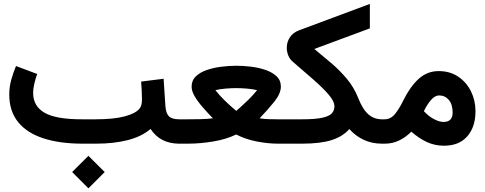

<svg xmlns="http://www.w3.org/2000/svg" viewBox="-20 -749 2527 1001"><path d="M356 147.9 440.9 63.5 525.9 147.9 440.9 232.9ZM481 0H410.2Q292 0 206.3 -27.8Q120.6 -55.7 74.5 -112.5Q28.3 -169.4 28.3 -255.9Q28.3 -296.4 38.8 -333.7Q49.3 -371.1 63.5 -404.8L173.8 -363.3Q166 -341.8 159.4 -314.9Q152.8 -288.1 152.8 -263.2Q153.3 -195.3 212.4 -161.1Q271.5 -127 405.3 -127H478.5Q572.3 -127 629.4 -142.1Q686.5 -157.2 707.5 -182.6Q712.9 -189.5 716.6 -200.7Q720.2 -211.9 720.2 -230.5Q720.2 -253.9 718.8 -277.6Q717.3 -301.3 715.8 -323.7L833 -338.4L842.3 -196.8Q844.7 -158.7 860.6 -142.8Q876.5 -127 914.6 -127H926.8V0H914.6Q814.9 0 765.1 -76.7Q717.8 -36.6 645.3 -18.3Q572.8 0 481 0Z M1333.5 -132.3Q1356.4 -128.4 1383.5 -127.7Q1410.6 -127 1427.2 -127H1449.7V0H1427.2Q1378.9 0 1319.6 -11.2Q1260.3 -22.5 1211.4 -47.9Q1160.2 -22.9 1092.3 -11.5Q1024.4 0 959.5 0H907.2V-127H960.9Q986.8 -127 1024.2 -127.7Q1061.5 -128.4 1089.8 -132.3Q1062 -161.1 1036.6 -190.2Q1011.2 -219.2 995.1 -246.6Q979 -273.9 979 -297.4Q979 -330.1 1001.5 -351.3Q1023.9 -372.6 1059.6 -384.5Q1095.2 -396.5 1136 -401.4Q1176.8 -406.2 1212.9 -406.2Q1247.1 -406.2 1286.9 -401.6Q1326.7 -397 1362.5 -385Q1398.4 -373 1421.4 -351.8Q1444.3 -330.6 1444.3 -297.4Q1444.3 -261.7 1410.2 -219Q1376 -176.3 1333.5 -132.3ZM1211.9 -289.6Q1186.5 -289.6 1155.8 -287.1Q1125 -284.7 1103 -278.8Q1124.5 -251.5 1149.9 -226.8Q1175.3 -202.1 1193.6 -186.5Q1211.9 -170.9 1211.9 -170.9Q1211.9 -170.9 1230 -186.8Q1248 -202.6 1273.4 -227.3Q1298.8 -252 1320.3 -278.8Q1297.4 -284.7 1267.3 -287.1Q1237.3 -289.6 1211.9 -289.6ZM1439.2 0V-127H1483.9V0Z M1618.7 -493.7Q1661.1 -459 1705.8 -421.1Q1750.5 -383.3 1788.1 -338.4Q1825.7 -293.5 1847.7 -237.8Q1870.6 -179.2 1900.4 -153.1Q1930.2 -127 1971.2 -127H1985.4V0H1971.2Q1919.4 0 1876.7 -19.8Q1834 -39.6 1801.3 -76.2Q1766.6 -36.6 1708 -18.3Q1649.4 0 1555.2 0H1464.4V-127H1554.7Q1623 -127 1659.7 -135Q1696.3 -143.1 1710 -158.2Q1723.6 -173.3 1723.6 -194.8Q1723.6 -221.2 1691.9 -257.6Q1660.2 -293.9 1610.4 -337.2Q1560.5 -380.4 1506.8 -426.8Q1490.7 -440.4 1482.9 -460Q1475.1 -479.5 1475.1 -499.5Q1475.1 -530.3 1491.5 -554.7Q1507.8 -579.1 1538.6 -590.8L1908.2 -728.5V-601.1Z M2124.5 -62.5Q2094.7 -32.7 2060.3 -16.4Q2025.9 0 1986.8 0H1966.3V-127H1984.4Q2017.6 -127 2040.3 -155.8Q2063 -184.6 2082.5 -225.1Q2118.7 -298.3 2163.3 -338.4Q2208 -378.4 2267.1 -378.4Q2325.7 -378.4 2368.9 -349.4Q2412.1 -320.3 2435.5 -272.7Q2459 -225.1 2459 -169.4Q2459 -87.4 2416.3 -38.3Q2373.5 10.7 2294.9 10.7Q2247.1 10.7 2205.8 -8.3Q2164.6 -27.3 2124.5 -62.5ZM2189.9 -169.4Q2216.3 -141.1 2243.9 -127.2Q2271.5 -113.3 2292.5 -113.3Q2339.8 -113.3 2339.8 -162.1Q2339.8 -205.1 2319.8 -228.3Q2299.8 -251.5 2269 -251.5Q2248 -251.5 2227.8 -228.5Q2207.5 -205.6 2189.9 -169.4Z"/></svg>

Font: Vazir FD-UI
Style: Bold-FD-UI
Weight: 700
Designer: Saber Rastikerdar
Foundry: Saber Rastikerdar
Version: Version 30.0.0